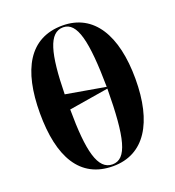

<svg xmlns="http://www.w3.org/2000/svg" viewBox="-140 -879 913 1000"><g transform="rotate(-20 316.5 -379.5)"><path d="M317 10C491 10 581 -137 581 -378C581 -620 491 -769 318 -769C134 -769 52 -620 52 -379C52 -137 134 10 317 10ZM426 -390 207 -428C211 -652 239 -759 318 -759C396 -759 423 -644 426 -390ZM317 0C236 0 208 -112 207 -344L426 -380C424 -108 397 0 317 0Z"/></g></svg>

Font: Noto Serif Display
Style: Bold
Weight: 700
Designer: Monotype Design Team
Foundry: Monotype Imaging Inc.
Version: Version 2.009